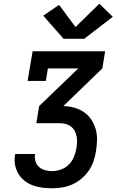

<svg xmlns="http://www.w3.org/2000/svg" viewBox="-20 -1010 640 1030"><path d="M260 0Q232 0 205.5 -3.5Q179 -7 155 -16Q131 -25 111 -41Q91 -57 78 -79Q65 -101 60.5 -127.5Q56 -154 61 -180Q61 -181 61 -182Q61 -183 62 -184H169Q168 -184 168 -183.5Q168 -183 168 -182Q165 -163 170.5 -144.5Q176 -126 189.5 -114Q203 -102 221.5 -97Q240 -92 260 -92Q283 -92 307 -100.5Q331 -109 349 -127Q367 -145 376.5 -168Q386 -191 390 -215Q393 -231 393.5 -247Q394 -263 391 -278.5Q388 -294 381 -307.5Q374 -321 362 -330.5Q350 -340 335 -344.5Q320 -349 303 -349H175L190 -441L400 -643H237L226 -576H128L155 -735H544L529 -643L320 -441Q350 -440 378 -432.5Q406 -425 429.5 -409Q453 -393 469 -369.5Q485 -346 493 -318.5Q501 -291 500.5 -260.5Q500 -230 495 -200Q491 -173 482 -146Q473 -119 456.5 -95Q440 -71 417.5 -52Q395 -33 368.5 -21Q342 -9 314.5 -4.5Q287 0 260 0ZM321 -802 212 -926 297 -984 385 -865 513 -990 585 -920 432 -802Z"/></svg>

Font: Iosevka Slab Semibold Extended
Style: Italic
Weight: 600
Width: 7
Italic angle: -9°
Monospace: yes
Designer: Belleve Invis
Foundry: Belleve Invis
Version: Version 11.1.0; ttfautohint (v1.8.3)